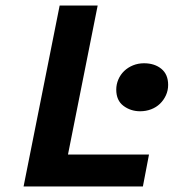

<svg xmlns="http://www.w3.org/2000/svg" viewBox="-20 -672 640 692"><path d="M65 0 195 -652H332L225 -115H517L495 0ZM485 -271Q451 -271 425 -290.5Q399 -310 399 -349Q399 -368 406.5 -385.5Q414 -403 427.5 -416Q441 -429 459.5 -436.5Q478 -444 499 -444Q537 -444 561.5 -424Q586 -404 586 -366Q586 -346 578 -328.5Q570 -311 556.5 -298Q543 -285 524.5 -278Q506 -271 485 -271Z"/></svg>

Font: Source Code Pro
Style: Bold Italic
Weight: 700
Italic angle: -11°
Monospace: yes
Designer: Paul D. Hunt, Teo Tuominen
Foundry: Adobe Systems Incorporated
Version: Version 1.050;PS 1.000;hotconv 16.6.51;makeotf.lib2.5.65220